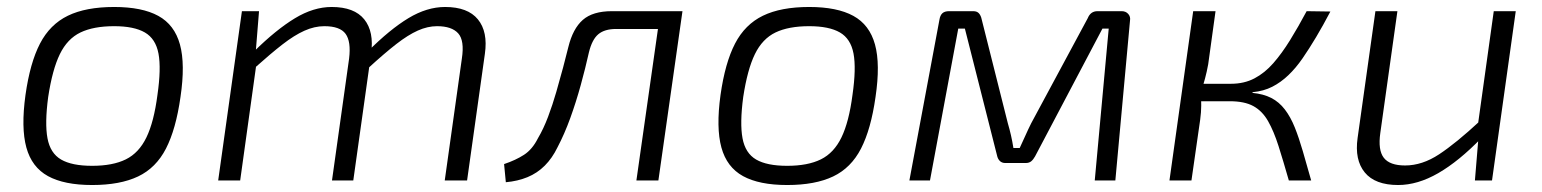

<svg xmlns="http://www.w3.org/2000/svg" viewBox="-20 -517 4418 550"><path d="M307 -497Q387 -497 433.5 -471.5Q480 -446 495.5 -389.5Q511 -333 497 -239Q484 -147 455.5 -91.5Q427 -36 375.5 -11.5Q324 13 244 13Q164 13 117.5 -12.5Q71 -38 55.5 -94.5Q40 -151 53 -245Q66 -337 94.5 -392Q123 -447 174.5 -472Q226 -497 307 -497ZM307 -442Q248 -442 210.5 -424Q173 -406 151.5 -362Q130 -318 118 -239Q108 -164 116 -121Q124 -78 155 -60Q186 -42 244 -42Q303 -42 340.5 -60.5Q378 -79 399.5 -123.5Q421 -168 431 -245Q442 -321 434 -363.5Q426 -406 395 -424Q364 -442 307 -442Z M722 -485 712 -361 716 -345 668 0H605L673 -485ZM930 -497Q995 -497 1023.5 -461.5Q1052 -426 1043 -363L992 0H931L980 -349Q986 -398 970 -420Q954 -442 909 -442Q881 -442 852 -429Q823 -416 789.5 -390Q756 -364 709 -322L708 -370Q771 -432 824.5 -464.5Q878 -497 930 -497ZM1255 -497Q1320 -497 1349 -461.5Q1378 -426 1369 -363L1318 0H1254L1303 -349Q1311 -401 1292.5 -421.5Q1274 -442 1232 -442Q1205 -442 1177 -429.5Q1149 -417 1115.5 -391Q1082 -365 1035 -322L1034 -370Q1097 -433 1150 -465Q1203 -497 1255 -497Z M1922 -485 1915 -434H1745Q1712 -434 1694 -419Q1676 -404 1667 -367Q1657 -322 1643.5 -273Q1630 -224 1613.5 -178.5Q1597 -133 1577 -95Q1562 -64 1540.5 -42.5Q1519 -21 1491 -9.5Q1463 2 1429 5L1424 -47Q1457 -58 1481 -73.5Q1505 -89 1521 -121Q1537 -148 1550 -182.5Q1563 -217 1573.5 -253.5Q1584 -290 1593 -323.5Q1602 -357 1608 -382Q1621 -435 1649.5 -460Q1678 -485 1733 -485ZM1935 -485 1866 0H1803L1872 -485Z M2298 -497Q2378 -497 2424.5 -471.5Q2471 -446 2486.5 -389.5Q2502 -333 2488 -239Q2475 -147 2446.5 -91.5Q2418 -36 2366.5 -11.5Q2315 13 2235 13Q2155 13 2108.5 -12.5Q2062 -38 2046.5 -94.5Q2031 -151 2044 -245Q2057 -337 2085.5 -392Q2114 -447 2165.5 -472Q2217 -497 2298 -497ZM2298 -442Q2239 -442 2201.5 -424Q2164 -406 2142.5 -362Q2121 -318 2109 -239Q2099 -164 2107 -121Q2115 -78 2146 -60Q2177 -42 2235 -42Q2294 -42 2331.5 -60.5Q2369 -79 2390.5 -123.5Q2412 -168 2422 -245Q2433 -321 2425 -363.5Q2417 -406 2386 -424Q2355 -442 2298 -442Z M3193 -485Q3205 -485 3212 -477Q3219 -469 3217 -458L3175 0H3116L3156 -435H3138L2945 -69Q2940 -60 2934 -55Q2928 -50 2918 -50H2860Q2850 -50 2844 -56Q2838 -62 2836 -72L2744 -435H2725L2644 0H2585L2671 -460Q2673 -473 2679.5 -479Q2686 -485 2699 -485H2768Q2779 -485 2784.5 -478.5Q2790 -472 2792 -462L2867 -164Q2872 -147 2876 -129.5Q2880 -112 2883 -93H2901Q2910 -112 2917.5 -129Q2925 -146 2934 -164L3096 -465Q3104 -485 3124 -485Z M3791 -484Q3770 -444 3750 -410.5Q3730 -377 3711 -349.5Q3692 -322 3670.5 -301.5Q3649 -281 3624.5 -268.5Q3600 -256 3569 -253L3567 -251Q3599 -248 3621.5 -236.5Q3644 -225 3660.5 -203.5Q3677 -182 3689 -152Q3701 -122 3712 -84Q3723 -46 3736 0H3672Q3656 -56 3642.5 -98.5Q3629 -141 3612.5 -170Q3596 -199 3570.5 -213Q3545 -227 3503 -227L3506 -277Q3544 -277 3573.5 -292.5Q3603 -308 3627.5 -336Q3652 -364 3675.5 -402Q3699 -440 3723 -485ZM3462 -485 3441 -333Q3437 -311 3432 -292.5Q3427 -274 3420 -252Q3421 -233 3421 -214.5Q3421 -196 3418 -174L3393 0H3330L3398 -485ZM3537 -277 3531 -227H3405L3412 -277Z M3983 -485 3934 -136Q3927 -87 3944 -65Q3961 -43 4005 -43Q4054 -43 4102.5 -75Q4151 -107 4219 -170L4224 -122Q4159 -55 4100 -21Q4041 13 3985 13Q3919 13 3889.5 -23Q3860 -59 3869 -122L3920 -485ZM4322 -485 4254 0H4205L4216 -133L4212 -148L4259 -485Z"/></svg>

Font: Exo 2 Light
Style: Italic
Weight: 300
Italic angle: -8°
Designer: Natanael Gama
Foundry: Natanael Gama
Version: Version 2.010